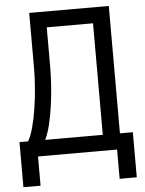

<svg xmlns="http://www.w3.org/2000/svg" viewBox="-57 -739 700 926"><g transform="rotate(-5 293.0 -275.5)"><path d="M18.6 141.6V-76.7H60.1Q74.2 -100.1 85.4 -141.4Q96.7 -182.6 104.2 -232.2Q111.8 -281.7 115.7 -332Q119.6 -382.3 119.6 -424.3V-693.4H504.9V-76.7H567.4V141.6H484.4V0H101.6V141.6ZM421.9 -76.7V-616.7H197.8V-427.2Q197.8 -386.2 194.6 -337.4Q191.4 -288.6 184.6 -239.5Q177.7 -190.4 167.5 -147.9Q157.2 -105.5 143.1 -76.7Z"/></g></svg>

Font: CaskaydiaMono NF SemiLight
Style: Regular
Weight: 350
Designer: Aaron Bell
Foundry: Saja Typeworks
Version: Version 2111.001; ttfautohint (v1.8.4);Nerd Fonts 3.1.1